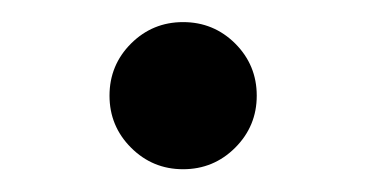

<svg xmlns="http://www.w3.org/2000/svg" viewBox="-20 -572 328 172"><path d="M144 -420.4Q116.7 -420.4 97.4 -439.7Q78.1 -459 78.1 -486.3Q78.1 -513.7 97.4 -533Q116.7 -552.2 144 -552.2Q171.4 -552.2 190.7 -533Q210 -513.7 210 -486.3Q210 -459 190.7 -439.7Q171.4 -420.4 144 -420.4Z"/></svg>

Font: Inter-Regular
Style: Regular
Weight: 400
Designer: Rasmus Andersson
Foundry: rsms
Version: Version 4.000;git-a52131595